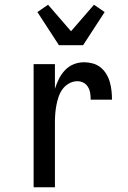

<svg xmlns="http://www.w3.org/2000/svg" viewBox="-20 -791 540 811"><path d="M122 0V-520H212V-416Q219 -438 229 -458Q239 -478 254.5 -494.5Q270 -511 291 -519.5Q312 -528 335 -528Q354 -528 372 -523Q390 -518 404.5 -506.5Q419 -495 429 -478.5Q439 -462 444 -444Q449 -426 451 -407.5Q453 -389 453 -370H363Q363 -384 361 -397.5Q359 -411 352 -423Q345 -435 333 -441.5Q321 -448 307 -448Q289 -448 272.5 -439Q256 -430 245 -415.5Q234 -401 228 -383.5Q222 -366 218.5 -348Q215 -330 213.5 -312Q212 -294 212 -276V0ZM229 -600 138 -740 183 -771 280 -659 377 -771 422 -740 331 -600Z"/></svg>

Font: Iosevka SS18 Medium
Style: Regular
Weight: 500
Monospace: yes
Designer: Belleve Invis
Foundry: Belleve Invis
Version: Version 25.1.1; ttfautohint (v1.8.4)